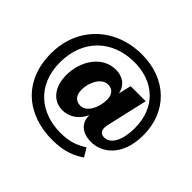

<svg xmlns="http://www.w3.org/2000/svg" viewBox="-192 -898 1316 1316"><g transform="rotate(45 465.5 -240.0)"><path d="M466 185C584 185 648 154 706 116L669 54C623 84 567 111 473 111C284 111 128 -3 128 -229C128 -449 275 -591 489 -591C678 -591 810 -471 810 -275C810 -138 760 -79 707 -79C679 -79 660 -92 660 -128C660 -140 663 -154 667 -171L732 -456H586L564 -364C550 -436 494 -465 436 -465C303 -465 220 -334 220 -198C220 -79 284 -8 372 -8C438 -8 498 -49 527 -117C523 -44 573 7 665 7C764 7 886 -72 886 -281C886 -509 725 -665 488 -665C230 -665 41 -486 41 -229C41 36 220 185 466 185ZM438 -117C390 -117 365 -148 365 -202C365 -269 404 -355 470 -355C513 -355 538 -325 538 -276C538 -201 498 -117 438 -117Z"/></g></svg>

Font: Work Sans
Style: Bold
Weight: 700
Designer: Wei Huang
Foundry: Wei Huang
Version: Version 2.012